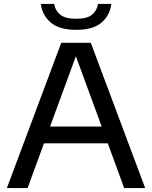

<svg xmlns="http://www.w3.org/2000/svg" viewBox="-20 -958 774 978"><path d="M15 0 292 -740H442.5L719.5 0H612.5L529 -228H204L120.5 0ZM235 -313.5H498L366.5 -671.5ZM368 -806Q282 -806 238.5 -843.2Q195 -880.5 188 -938H255.5Q262 -903 287.5 -882.8Q313 -862.5 368 -862.5Q423.5 -862.5 448.5 -882.8Q473.5 -903 479.5 -938H547Q540 -880 497.2 -843Q454.5 -806 368 -806Z"/></svg>

Font: Encode Sans Semi Expanded Medium
Style: Regular
Weight: 500
Width: 6
Designer: Multiple Designers
Foundry: Impallari Type
Version: Version 3.000; ttfautohint (v1.8.3) -l 8 -r 50 -G 200 -x 14 